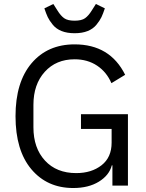

<svg xmlns="http://www.w3.org/2000/svg" viewBox="-20 -933 735 965"><path d="M203 -891 248 -913 269 -880Q285 -854 302.5 -841.5Q320 -829 355 -829Q390 -829 407.5 -841.5Q425 -854 441 -880L462 -913L507 -891Q498 -864 490 -847Q482 -830 465 -809Q448 -788 420.5 -777Q393 -766 355 -766Q317 -766 289.5 -777Q262 -788 245 -809Q228 -830 220 -847Q212 -864 203 -891ZM545 0V-102H542Q529 -52 477 -20Q425 12 348 12Q217 12 137.5 -82.5Q58 -177 58 -349Q58 -520 138.5 -615Q219 -710 355 -710Q533 -710 609 -557L540 -515Q516 -571 468 -603Q420 -635 355 -635Q262 -635 205 -572Q148 -509 148 -406V-293Q148 -189 206 -126Q264 -63 363 -63Q440 -63 490.5 -102.5Q541 -142 541 -216V-285H387V-359H623V0Z"/></svg>

Font: Aneliza
Style: Regular
Weight: 400
Designer: Mike Abbink, Paul van der Laan, Pieter van Rosmalen
Foundry: Bold Monday
Version: Version 3.0